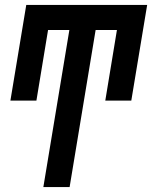

<svg xmlns="http://www.w3.org/2000/svg" viewBox="-20 -540 640 775"><path d="M155 215 260 -419H174L127 -134H22L86 -520H574L510 -134H405L452 -419H366L261 215Z"/></svg>

Font: Iosevka HT Extended
Style: Bold Italic
Weight: 700
Width: 7
Italic angle: -9°
Monospace: yes
Designer: Belleve Invis
Foundry: Belleve Invis
Version: Version 32.3.0; ttfautohint (v1.8.4)